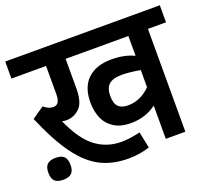

<svg xmlns="http://www.w3.org/2000/svg" viewBox="-123 -773 1038 946"><g transform="rotate(-20 396.5 -299.5)"><path d="M801.3 -539.1H706.5V0H604V-174.3Q577.1 -153.3 543 -142.3Q508.8 -131.3 471.2 -131.3Q414.6 -131.3 379.9 -154.8Q345.2 -178.2 330.6 -214.8Q315.9 -251.5 315.9 -293.9Q315.9 -375.5 360.6 -417.5Q405.3 -459.5 484.9 -459.5Q554.2 -459.5 604 -435.1V-539.1H274.9V-383.3Q274.9 -310.5 245.1 -282Q215.3 -253.4 175.8 -253.4Q162.1 -253.4 152.8 -256.3Q200.2 -149.9 259 -105.2Q317.9 -60.5 395 -60.5Q435.5 -60.5 493.2 -73.7L510.7 11.2Q486.8 19.5 457.3 24.2Q427.7 28.8 399.4 28.8Q316.4 28.8 253.4 -3.2Q190.4 -35.2 135.5 -109.9Q80.6 -184.6 25.4 -314.5L87.9 -357.9Q102.1 -346.2 113.8 -341.3Q125.5 -336.4 137.2 -336.4Q155.3 -336.4 163.8 -349.9Q172.4 -363.3 172.4 -390.6V-539.1H-9.3V-628.4H801.3ZM604 -270.5V-360.4Q546.4 -370.6 507.3 -370.6Q461.4 -370.6 440.2 -351.8Q418.9 -333 418.9 -292Q418.9 -252 436 -235.1Q453.1 -218.3 486.8 -218.3Q519.5 -218.3 549.3 -231.7Q579.1 -245.1 604 -270.5ZM119.1 -40Q119.1 -10.3 105.2 3.4Q91.3 17.1 61 17.1Q30.8 17.1 16.8 3.4Q2.9 -10.3 2.9 -40Q2.9 -70.3 16.8 -84Q30.8 -97.7 61 -97.7Q91.3 -97.7 105.2 -84Q119.1 -70.3 119.1 -40Z"/></g></svg>

Font: Varta
Style: Bold
Weight: 700
Designer: Joana Correia, Viktoriya Grabowska, Eben Sorkin
Foundry: Sorkin Type
Version: Version 1.002; ttfautohint (v1.3) -l 8 -r 24 -G 200 -x 12 -H